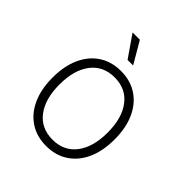

<svg xmlns="http://www.w3.org/2000/svg" viewBox="-202 -859 1003 1003"><g transform="rotate(45 300.0 -357.5)"><path d="M300 12Q230 12 178.5 -22Q127 -56 99 -118Q71 -180 71 -265Q71 -350 99 -412Q127 -474 178.5 -508Q230 -542 300 -542Q370 -542 421.5 -508Q473 -474 501 -412Q529 -350 529 -265Q529 -180 501 -118Q473 -56 421.5 -22Q370 12 300 12ZM300 -35Q384 -35 431 -96.5Q478 -158 478 -265Q478 -372 431 -433.5Q384 -495 300 -495Q216 -495 169 -433.5Q122 -372 122 -265Q122 -158 169 -96.5Q216 -35 300 -35ZM283 -607 200 -727H254L324 -607Z"/></g></svg>

Font: Geist Mono ExtraLight
Style: Regular
Weight: 200
Monospace: yes
Designer: Basement.studio, Andrés Briganti, Mateo Zaragoza
Foundry: Basement.studio, Vercel, Andrés Briganti, Guido Ferreyra, Mateo Zaragoza
Version: Version 1.500; ttfautohint (v1.8.4.7-5d5b)